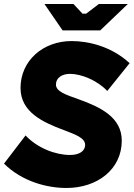

<svg xmlns="http://www.w3.org/2000/svg" viewBox="-24 -920 664 954"><path d="M306 14C460 14 581 -79 581 -221C581 -336 478 -387 366 -427C304 -449 254 -465 254 -500C254 -534 285 -553 324 -553C381 -553 460 -520 509 -468L620 -606C530 -690 414 -716 332 -716C189 -716 78 -618 78 -483C78 -362 191 -312 292 -274C350 -252 399 -235 399 -200C399 -170 371 -150 324 -150C252 -150 162 -184 103 -247L-4 -107C87 -17 211 14 306 14ZM287 -769H474L611 -900H467L404 -852H386L341 -900H197Z"/></svg>

Font: Fixel Display 20240404 ExBold
Style: Italic
Weight: 800
Italic angle: -10°
Designer: AlfaBravo + MacPaw
Foundry: Kyrylo Tkachov, Marchela Mozhyna, Serhii Makarenko, Maria Weinstein, Zakhar Kryvoshyya
Version: Version 1.211;Glyphs 3.2 (3225)